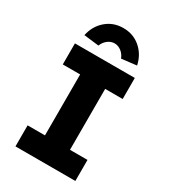

<svg xmlns="http://www.w3.org/2000/svg" viewBox="-220 -1025 996 1130"><g transform="rotate(30 277.5 -460.5)"><path d="M74 0V-143H192V-557H74V-700H481V-557H362V-143H481V0ZM200 -758 98 -770Q112 -837 160.5 -879Q209 -921 277 -921Q345 -921 393.5 -879Q442 -837 456 -770L354 -758Q344 -784 323 -800.5Q302 -817 277 -817Q252 -817 231 -800.5Q210 -784 200 -758Z"/></g></svg>

Font: Lexend
Style: Bold
Weight: 700
Designer: Bonnie Shaver-Troup, Thomas Jockin
Foundry: Lexend
Version: Version 1.007; ttfautohint (v1.8.3)